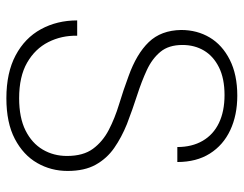

<svg xmlns="http://www.w3.org/2000/svg" viewBox="-101 -651 764 602"><g transform="rotate(90 281.0 -350.0)"><path d="M288 12Q208 12 153.5 -17Q99 -46 71.5 -96.5Q44 -147 44 -210H92Q91 -161 112 -119.5Q133 -78 176.5 -53Q220 -28 288 -28Q349 -28 389 -48Q429 -68 449 -102Q469 -136 469 -178Q469 -229 446.5 -259.5Q424 -290 387.5 -309Q351 -328 306.5 -341.5Q262 -355 219 -371Q149 -396 112 -434.5Q75 -473 74 -536Q74 -586 97.5 -625.5Q121 -665 167.5 -688.5Q214 -712 280 -712Q341 -712 388 -690Q435 -668 461.5 -626Q488 -584 488 -524H441Q441 -570 421.5 -603.5Q402 -637 365.5 -654.5Q329 -672 278 -672Q226 -672 191 -654.5Q156 -637 138.5 -607.5Q121 -578 121 -540Q121 -497 142.5 -471Q164 -445 199.5 -428.5Q235 -412 278.5 -398Q322 -384 369 -366Q411 -349 444 -326Q477 -303 496.5 -268Q516 -233 516 -180Q516 -128 491 -84.5Q466 -41 415.5 -14.5Q365 12 288 12Z"/></g></svg>

Font: DM Sans 16pt ExtraLight
Style: Regular
Weight: 250
Version: Version 4.004;gftools[0.9.30]